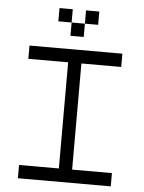

<svg xmlns="http://www.w3.org/2000/svg" viewBox="-56 -857 674 901"><g transform="rotate(5 281.0 -406.0)"><path d="M62.5 -562.5H250V-62.5H62.5V0H500V-62.5H312.5V-562.5H500V-625H62.5ZM187.5 -750H250V-812.5H187.5ZM250 -687.5H312.5V-750H250ZM312.5 -750H375V-812.5H312.5Z"/></g></svg>

Font: ChillMoonMono
Style: Regular
Weight: 400
Designer: Warren2060
Foundry: ChillType
Version: Version 1.000;Glyphs 3.1.1 (3135)